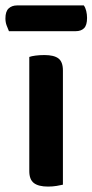

<svg xmlns="http://www.w3.org/2000/svg" viewBox="-40 -682 341 708"><path d="M192 -1Q184 1 169 3.5Q154 6 137 6Q102 6 85 -7Q68 -20 68 -51V-472Q76 -475 91 -477Q106 -479 124 -479Q159 -479 175.5 -466.5Q192 -454 192 -422ZM239 -567H-7Q-11 -576 -15.5 -588Q-20 -600 -20 -614Q-20 -640 -8 -651Q4 -662 23 -662H269Q275 -654 278 -641.5Q281 -629 281 -616Q281 -589 270 -578Q259 -567 239 -567Z"/></svg>

Font: Baloo Bhaijaan 2 SemiBold
Style: Regular
Weight: 600
Designer: Sanskriti Dholi, Noopur Datye and Ek Type
Foundry: Ek Type
Version: Version 1.700